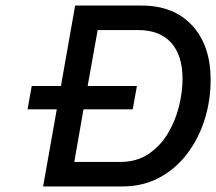

<svg xmlns="http://www.w3.org/2000/svg" viewBox="-20 -670 777 690"><path d="M94 -361H199L250 -650H489Q605 -650 671 -578Q737 -506 737 -383Q737 -308 715 -239Q693 -170 651.5 -116Q610 -62 551.5 -31Q493 0 420 0H135L184 -277H79ZM331 -562 295 -361H472L457 -277H280L247 -88H412Q471 -88 513.5 -116.5Q556 -145 583 -190Q610 -235 623 -287Q636 -339 636 -387Q636 -471 595 -516.5Q554 -562 476 -562Z"/></svg>

Font: Overused Grotesk Medium
Style: Italic
Weight: 500
Italic angle: -10°
Version: Version 0.003